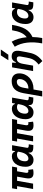

<svg xmlns="http://www.w3.org/2000/svg" viewBox="1812 -2647 1064 4728"><g transform="rotate(-90 2344.0 -283.0)"><path d="M444.8 9.8C485.8 9.8 506.3 7.3 540 -1L525.9 -119.6C511.2 -117.2 501 -115.7 491.2 -115.7C457 -115.7 445.8 -138.2 454.1 -186.5L490.2 -394.5H584L605.5 -517.6H71.3L49.8 -394.5H124L54.2 0H186L255.9 -394.5H358.4L320.3 -178.2C297.9 -49.3 336.4 9.8 444.8 9.8Z M986.3 -444.3H977.5C959.5 -490.7 933.1 -522.5 858.9 -522.5C704.1 -522.5 601.1 -387.2 601.1 -184.1C601.1 -60.5 662.6 10.3 770 10.3C845.2 10.3 905.8 -32.7 939.5 -109.4H950.7C941.4 -25.9 979.5 4.9 1090.8 4.9H1135.3L1154.8 -106.9H1136.2C1075.2 -106.9 1063.5 -120.6 1069.3 -154.8L1132.8 -517.6H999.5ZM896.5 -397C936.5 -397 958 -386.7 973.6 -371.6L965.3 -325.7C941.4 -191.9 880.4 -115.2 801.8 -115.2C760.7 -115.2 736.8 -144.5 736.8 -196.3C736.8 -316.9 800.8 -397 896.5 -397Z M1616.7 9.8C1657.7 9.8 1678.2 7.3 1711.9 -1L1697.8 -119.6C1683.1 -117.2 1672.9 -115.7 1663.1 -115.7C1628.9 -115.7 1617.7 -138.2 1626 -186.5L1662.1 -394.5H1755.9L1777.3 -517.6H1243.2L1221.7 -394.5H1295.9L1226.1 0H1357.9L1427.7 -394.5H1530.3L1492.2 -178.2C1469.7 -49.3 1508.3 9.8 1616.7 9.8Z M2158.2 -444.3H2149.4C2131.3 -490.7 2105 -522.5 2030.8 -522.5C1876 -522.5 1772.9 -387.2 1772.9 -184.1C1772.9 -60.5 1834.5 10.3 1941.9 10.3C2017.1 10.3 2077.6 -32.7 2111.3 -109.4H2122.6C2113.3 -25.9 2151.4 4.9 2262.7 4.9H2307.1L2326.7 -106.9H2308.1C2247.1 -106.9 2235.4 -120.6 2241.2 -154.8L2304.7 -517.6H2171.4ZM2068.4 -397C2108.4 -397 2129.9 -386.7 2145.5 -371.6L2137.2 -325.7C2113.3 -191.9 2052.2 -115.2 1973.6 -115.2C1932.6 -115.2 1908.7 -144.5 1908.7 -196.3C1908.7 -316.9 1972.7 -397 2068.4 -397Z M2714.8 -527.3C2543.5 -527.3 2448.7 -435.1 2413.1 -233.9L2332.5 224.6H2466.8L2504.4 9.3C2510.7 9.8 2517.1 9.8 2523.4 9.8C2739.3 9.8 2901.4 -141.1 2901.4 -341.8C2901.4 -458.5 2832 -527.3 2714.8 -527.3ZM2546.4 -229.5C2566.9 -346.7 2615.2 -400.4 2700.2 -400.4C2738.8 -400.4 2761.2 -377 2761.2 -336.9C2761.2 -210.9 2663.6 -115.7 2534.2 -115.7C2531.7 -115.7 2528.8 -115.7 2526.4 -115.7Z M2958 0H3092.3L3136.2 -250.5V-249.5C3154.8 -363.8 3204.6 -401.9 3260.3 -401.9C3305.7 -401.9 3327.6 -371.1 3316.9 -312.5L3290 -163.6C3268.1 -43 3247.1 35.2 3118.7 136.2L3204.6 229C3361.8 106.9 3393.1 7.8 3424.3 -164.6L3451.7 -315.4C3476.6 -454.1 3430.7 -527.3 3320.3 -527.3C3247.1 -527.3 3198.7 -489.7 3176.8 -423.8H3162.6L3165 -517.6H3049.3ZM3225.1 -609.4H3360.4L3489.3 -794.9H3344.2Z M3639.2 224.6H3772C3786.6 143.6 3794.4 63 3795.9 -15.1C3968.8 -94.2 4049.3 -235.4 4095.7 -517.6H3962.9C3933.6 -338.4 3885.7 -226.6 3791 -157.2C3777.8 -299.8 3741.2 -427.2 3681.2 -527.3L3557.6 -451.7C3666.5 -274.9 3689.9 -36.1 3639.2 224.6Z M4502 -444.3H4493.2C4475.1 -490.7 4448.7 -522.5 4374.5 -522.5C4219.7 -522.5 4116.7 -387.2 4116.7 -184.1C4116.7 -60.5 4178.2 10.3 4285.6 10.3C4360.8 10.3 4421.4 -32.7 4455.1 -109.4H4466.3C4457 -25.9 4495.1 4.9 4606.4 4.9H4650.9L4670.4 -106.9H4651.9C4590.8 -106.9 4579.1 -120.6 4585 -154.8L4648.4 -517.6H4515.1ZM4412.1 -397C4452.1 -397 4473.6 -386.7 4489.3 -371.6L4481 -325.7C4457 -191.9 4396 -115.2 4317.4 -115.2C4276.4 -115.2 4252.4 -144.5 4252.4 -196.3C4252.4 -316.9 4316.4 -397 4412.1 -397Z"/></g></svg>

Font: Cascadia Code NF
Style: Bold Italic
Weight: 700
Italic angle: -10°
Monospace: yes
Designer: Aaron Bell
Foundry: Saja Typeworks
Version: Version 2404.023